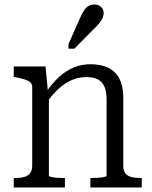

<svg xmlns="http://www.w3.org/2000/svg" viewBox="-20 -832 676 852"><path d="M41 0V-42H45Q69 -42 86.5 -46.5Q104 -51 113.5 -63.5Q123 -76 123 -97V-444Q123 -459 115 -466.5Q107 -474 91 -479Q75 -484 50 -489L41 -491V-537H182L193 -422L197 -416V-52Q197 -49 208 -46.5Q219 -44 235 -43Q251 -42 264 -42H268V0ZM609 0H381V-42H385Q398 -42 414 -43Q430 -44 441.5 -46.5Q453 -49 453 -52V-391Q453 -424 444 -446Q435 -468 415.5 -479Q396 -490 362 -490Q330 -490 299 -477Q268 -464 239.5 -437.5Q211 -411 183 -372L182 -419Q210 -461 241 -489.5Q272 -518 307 -532.5Q342 -547 382 -547Q429 -547 461 -531Q493 -515 510 -482.5Q527 -450 527 -401V-97Q527 -76 536 -63.5Q545 -51 563 -46.5Q581 -42 605 -42H609ZM337 -756Q345 -774 353.5 -786.5Q362 -799 373 -805.5Q384 -812 398 -812Q417 -812 428.5 -801Q440 -790 440 -774Q440 -763 435.5 -752.5Q431 -742 423 -732Q415 -722 405 -712L310 -616H284V-637Z"/></svg>

Font: Roboto Serif SemiCondensed Light
Style: Regular
Weight: 300
Width: 4
Designer: Greg Gazdowicz
Foundry: Commercial Type
Version: Version 1.007